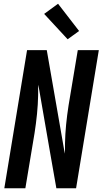

<svg xmlns="http://www.w3.org/2000/svg" viewBox="-20 -1002 546 1022"><path d="M3 0 124 -735H229L325 -184Q325 -188 325.5 -193Q326 -198 326 -202V-239Q327 -289 332 -339.5Q337 -390 345 -441L394 -735H506L385 0H280L248 -182L184 -551Q184 -547 183.5 -542Q183 -537 183 -533V-496Q182 -446 177 -395.5Q172 -345 164 -294L115 0ZM340 -793 215 -928 289 -982 401 -837Z"/></svg>

Font: Iosevka SS04
Style: Bold Italic
Weight: 700
Italic angle: -9°
Monospace: yes
Designer: Belleve Invis
Foundry: Belleve Invis
Version: Version 19.0.0; ttfautohint (v1.8.4)